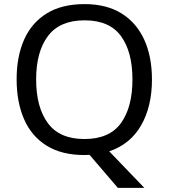

<svg xmlns="http://www.w3.org/2000/svg" viewBox="-20 -745 821 935"><path d="M720 -358Q720 -227 667.5 -135Q615 -43 512 -8L683 170H554L416 9Q410 9 403.5 9.5Q397 10 391 10Q280 10 206.5 -36Q133 -82 97 -165Q61 -248 61 -359Q61 -469 97 -551Q133 -633 206.5 -679Q280 -725 392 -725Q499 -725 572 -679.5Q645 -634 682.5 -551.5Q720 -469 720 -358ZM156 -358Q156 -223 213 -145.5Q270 -68 391 -68Q513 -68 569 -145.5Q625 -223 625 -358Q625 -493 569 -569.5Q513 -646 392 -646Q271 -646 213.5 -569.5Q156 -493 156 -358Z"/></svg>

Font: Noto Sans Nabataean
Style: Regular
Weight: 400
Designer: Monotype Design Team
Foundry: Monotype Imaging Inc.
Version: Version 2.001; ttfautohint (v1.8.4.7-5d5b)